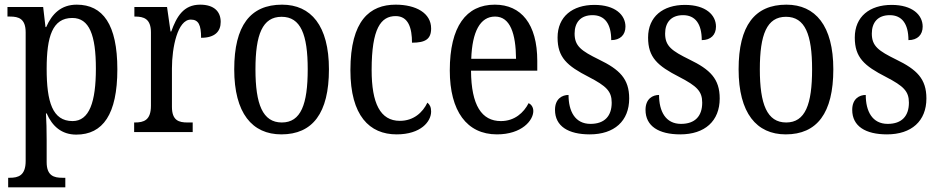

<svg xmlns="http://www.w3.org/2000/svg" viewBox="-20 -566 4026 823"><path d="M15 237H260V196H247C212 196 180 188 180 129V34C180 -6 179 -48 177 -80H180C204 -25 244 11 307 11C421 11 483 -76 483 -269C483 -461 421 -546 309 -546C242 -546 203 -507 178 -450H175L165 -536H12V-495H23C60 -495 90 -486 90 -427V124C90 187 58 196 22 196H15ZM291 -47C205 -47 180 -129 180 -271C180 -410 205 -489 290 -489C363 -489 391 -415 391 -272C391 -129 363 -47 291 -47Z M555 0H806V-41H784C747 -41 717 -49 717 -108V-273C717 -362 741 -482 798 -482C831 -482 842 -459 842 -404C901 -404 926 -431 926 -472C926 -517 897 -546 838 -546C766 -546 737 -494 714 -431H711L696 -536H556V-495H559C596 -495 627 -486 627 -427V-113C627 -50 596 -41 558 -41H555Z M1186 10C1320 10 1390 -81 1390 -269C1390 -456 1313 -546 1189 -546C1053 -546 984 -456 984 -269C984 -81 1061 10 1186 10ZM1188 -41C1106 -41 1075 -119 1075 -269C1075 -418 1105 -494 1187 -494C1269 -494 1299 -418 1299 -269C1299 -119 1270 -41 1188 -41Z M1680 10C1784 10 1828 -45 1828 -88C1828 -107 1822 -118 1812 -126C1792 -84 1753 -48 1694 -48C1610 -48 1573 -123 1573 -266C1573 -445 1613 -497 1676 -497C1731 -497 1746 -445 1746 -383C1803 -383 1828 -398 1828 -444C1828 -510 1763 -546 1676 -546C1566 -546 1482 -479 1482 -265C1482 -70 1564 10 1680 10Z M2110 10C2217 10 2266 -50 2266 -90C2266 -108 2256 -119 2246 -124C2225 -83 2186 -47 2127 -47C2045 -47 2000 -114 1999 -263H2283V-305C2283 -463 2214 -546 2101 -546C1978 -546 1908 -452 1908 -264C1908 -90 1981 10 2110 10ZM2192 -314H2000C2004 -430 2038 -495 2102 -495C2167 -495 2191 -422 2192 -314Z M2508 10C2613 10 2677 -47 2677 -144C2677 -228 2636 -268 2547 -311C2472 -348 2443 -368 2443 -422C2443 -469 2468 -501 2520 -501C2572 -501 2600 -464 2600 -394C2639 -394 2661 -417 2661 -452C2661 -502 2617 -545 2528 -545C2434 -545 2370 -495 2370 -405C2370 -320 2410 -284 2504 -236C2579 -197 2602 -175 2602 -126C2602 -69 2572 -35 2511 -35C2445 -35 2417 -89 2417 -159C2390 -159 2359 -143 2359 -95C2359 -25 2416 10 2508 10Z M2896 10C3001 10 3065 -47 3065 -144C3065 -228 3024 -268 2935 -311C2860 -348 2831 -368 2831 -422C2831 -469 2856 -501 2908 -501C2960 -501 2988 -464 2988 -394C3027 -394 3049 -417 3049 -452C3049 -502 3005 -545 2916 -545C2822 -545 2758 -495 2758 -405C2758 -320 2798 -284 2892 -236C2967 -197 2990 -175 2990 -126C2990 -69 2960 -35 2899 -35C2833 -35 2805 -89 2805 -159C2778 -159 2747 -143 2747 -95C2747 -25 2804 10 2896 10Z M3348 10C3482 10 3552 -81 3552 -269C3552 -456 3475 -546 3351 -546C3215 -546 3146 -456 3146 -269C3146 -81 3223 10 3348 10ZM3350 -41C3268 -41 3237 -119 3237 -269C3237 -418 3267 -494 3349 -494C3431 -494 3461 -418 3461 -269C3461 -119 3432 -41 3350 -41Z M3782 10C3887 10 3951 -47 3951 -144C3951 -228 3910 -268 3821 -311C3746 -348 3717 -368 3717 -422C3717 -469 3742 -501 3794 -501C3846 -501 3874 -464 3874 -394C3913 -394 3935 -417 3935 -452C3935 -502 3891 -545 3802 -545C3708 -545 3644 -495 3644 -405C3644 -320 3684 -284 3778 -236C3853 -197 3876 -175 3876 -126C3876 -69 3846 -35 3785 -35C3719 -35 3691 -89 3691 -159C3664 -159 3633 -143 3633 -95C3633 -25 3690 10 3782 10Z"/></svg>

Font: Noto Serif Lao Condensed
Style: Regular
Weight: 400
Width: 3
Designer: Monotype Design Team
Foundry: Monotype Imaging Inc.
Version: Version 2.003